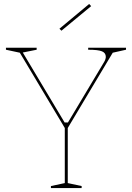

<svg xmlns="http://www.w3.org/2000/svg" viewBox="-20 -949 666 969"><path d="M237 0V-10L307 -25V-303L80 -683L10 -698V-708H165V-698L95 -684L306 -331H323L506 -637Q510 -644 512 -650.5Q514 -657 514 -662Q514 -682 494.5 -690Q475 -698 425 -698V-708H616V-698L549 -683L322 -303V-25L392 -10V0ZM290 -794 280 -804 430 -929 440 -918Z"/></svg>

Font: Kalnia Thin Thin
Style: Regular
Weight: 250
Version: Version 1.105